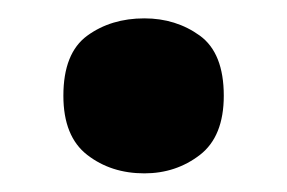

<svg xmlns="http://www.w3.org/2000/svg" viewBox="-20 -173 308 206"><path d="M134.9 13Q99.1 13 73.6 -6.8Q48 -26.6 48 -70.3Q48 -116 73.6 -134.7Q99.1 -153.3 134.9 -153.3Q168.8 -153.3 194.5 -134.7Q220.1 -116 220.1 -70.3Q220.1 -26.6 194.5 -6.8Q168.8 13 134.9 13Z"/></svg>

Font: Nokora
Style: Regular
Weight: 400
Designer: Danh Hong
Foundry: Danh Hong
Version: Version 9.000